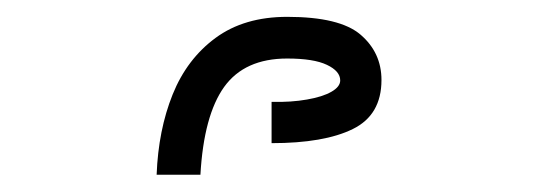

<svg xmlns="http://www.w3.org/2000/svg" viewBox="-20 -816 640 228"><path d="M384 -720.5Q384 -731.5 368.2 -739Q352.5 -746.5 321 -746.5Q270.5 -746.5 246.2 -712.8Q222 -679 218 -608.5H166Q168 -661.5 185 -703.8Q202 -746 236 -771Q270 -796 321 -796Q383.5 -796 408.2 -774.8Q433 -753.5 433 -721Q433 -679.5 399 -662.8Q365 -646 302.5 -646V-695Q326 -694.5 344.5 -697.8Q363 -701 373.5 -707Q384 -713 384 -720.5Z"/></svg>

Font: JuliaMono Light
Style: Italic
Weight: 300
Italic angle: -9°
Monospace: yes
Designer: cormullion
Foundry: corm
Version: Version 0.054; ttfautohint (v1.8.4)